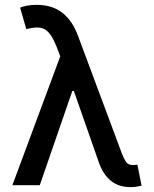

<svg xmlns="http://www.w3.org/2000/svg" viewBox="-20 -761 633 789"><path d="M514.9 7.8Q467.3 7.8 435.7 -18.1Q404.1 -44 387.4 -90.2L283.4 -387.4H277.3L143.5 0H30.9L227.6 -529.5L212 -570.3Q191.4 -622.5 166.7 -639Q142 -655.5 88.1 -641.3L62.5 -729.8Q72.8 -734 90.4 -737.6Q108 -741.1 130 -741.1Q194.6 -741.1 236.2 -708.5Q277.7 -675.8 300.4 -614.3L481.2 -129.3Q488.6 -110.4 497.2 -96.6Q505.7 -82.7 526.6 -82.7Q530.9 -82.7 535.9 -83.3Q540.8 -83.8 544.7 -84.2L561.8 2.1Q551.8 4.6 539.4 6.4Q527 8.2 514.9 7.8Z"/></svg>

Font: Inter UI Medium
Style: Regular
Weight: 500
Designer: Rasmus Andersson
Foundry: rsms
Version: 3.2;8d6f07862